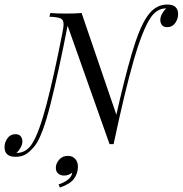

<svg xmlns="http://www.w3.org/2000/svg" viewBox="-78 -628 801 842"><path d="M703.2 -566.9Q703.2 -545.2 690.3 -527Q677.4 -508.9 655.6 -508.9Q639.5 -508.9 632.3 -518.1Q625 -527.4 625 -540.3Q625 -553.2 632.3 -566.9Q639.5 -580.6 650.8 -591.1H648.4Q608.9 -590.3 582.3 -550Q546.8 -496.8 508.1 -362.5Q469.4 -228.2 420.2 4H402.4L218.5 -515.3Q179 -312.9 144 -173.4Q108.9 -33.9 76.6 8.9Q58.9 32.3 39.1 46Q19.4 59.7 -9.7 59.7Q-58.1 59.7 -58.1 17.7Q-58.1 -4 -45.2 -21.8Q-32.3 -39.5 -10.5 -39.5Q5.6 -39.5 12.9 -30.2Q20.2 -21 20.2 -8.1Q20.2 4.8 12.9 18.5Q5.6 32.3 -5.6 42.7H-3.2Q37.9 41.9 63.7 0.8Q93.5 -46.8 125.8 -169.4Q158.1 -291.9 196 -485.5Q200.8 -508.9 200.8 -521.8Q200.8 -541.1 187.9 -547.2Q175 -553.2 138.7 -554.8L142.7 -571Q168.5 -568.5 214.5 -568.5Q251.6 -568.5 279.8 -571L432.3 -125Q466.9 -279.8 500 -393.1Q533.1 -506.5 567.7 -556.5Q603.2 -608.1 654.8 -608.1Q680.6 -608.1 691.9 -596.8Q703.2 -585.5 703.2 -566.9ZM263.7 102.4Q263.7 132.3 246.8 155.6Q229.8 179 184.7 194.4L179 180.6Q200.8 174.2 219 160.5Q237.1 146.8 238.7 129Q232.3 134.7 222.6 138.3Q212.9 141.9 203.2 141.9Q187.1 141.9 177 133.1Q166.9 124.2 166.9 108.1Q166.9 88.7 181.5 72.2Q196 55.6 219.4 55.6Q240.3 55.6 252 69Q263.7 82.3 263.7 102.4Z"/></svg>

Font: Playfair Display SC
Style: Italic
Weight: 400
Italic angle: -14°
Designer: Claus Eggers Sørensen
Foundry: Claus Eggers Sørensen
Version: Version 1.202; ttfautohint (v1.6)